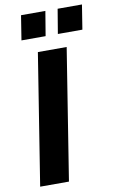

<svg xmlns="http://www.w3.org/2000/svg" viewBox="-99 -966 617 1018"><g transform="rotate(-10 209.0 -456.5)"><path d="M32 0 144 -705H299L187 0ZM265 -781 287 -913H418L397 -781ZM69 -781 90 -913H221L199 -781Z"/></g></svg>

Font: Nunito Sans 12pt ExtraLight 12pt ExtraBold
Style: Italic
Weight: 800
Italic angle: -9°
Version: Version 3.101;gftools[0.9.27]